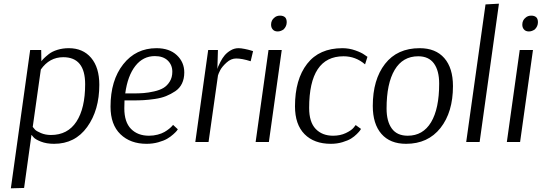

<svg xmlns="http://www.w3.org/2000/svg" viewBox="-20 -772 2945 1044"><path d="M144 -500H204L205 -439Q210 -446 218.5 -454.5Q227 -463 245 -477.5Q263 -492 292 -501Q321 -510 354 -510Q431 -510 475.5 -457.5Q520 -405 520 -311Q520 -173 454 -81.5Q388 10 274 10Q233 10 202.5 -2Q172 -14 162 -26L152 -38H151L111 250L39 252ZM324 -461Q249 -461 202 -394L158 -82Q163 -75 170.5 -67Q178 -59 202.5 -48.5Q227 -38 257 -38Q348 -38 395.5 -110.5Q443 -183 443 -314Q443 -461 324 -461Z M947 -69Q945 -66 941 -60.5Q937 -55 922 -41.5Q907 -28 889 -17.5Q871 -7 841 1.5Q811 10 777 10Q689 10 635 -42Q581 -94 581 -192Q581 -335 650 -422.5Q719 -510 831 -510Q901 -510 941.5 -472Q982 -434 982 -378Q982 -344 969.5 -318Q957 -292 933 -276Q909 -260 883 -249.5Q857 -239 822.5 -234Q788 -229 761.5 -227.5Q735 -226 702 -226H657Q656 -212 656 -183Q656 -108 692.5 -71Q729 -34 790 -34Q815 -34 837.5 -40Q860 -46 874.5 -54.5Q889 -63 900 -72Q911 -81 916 -87L921 -93ZM822 -467Q758 -467 716 -413.5Q674 -360 661 -264H704Q736 -264 761.5 -266Q787 -268 818 -275Q849 -282 869 -294Q889 -306 903 -328.5Q917 -351 917 -382Q917 -419 892 -443Q867 -467 822 -467Z M1343 -439Q1296 -454 1264 -454Q1236 -454 1211.5 -431.5Q1187 -409 1177.5 -390.5Q1168 -372 1165 -361V-360L1114 0H1042L1112 -500H1165L1162 -397Q1163 -402 1166 -409.5Q1169 -417 1179 -436.5Q1189 -456 1201.5 -471Q1214 -486 1234 -498Q1254 -510 1277 -510Q1290 -510 1310 -506Q1330 -502 1343 -498L1356 -494Z M1472 -676Q1484 -687 1503 -687Q1521 -687 1531 -677Q1539 -668 1539 -651Q1539 -629 1522 -612Q1506 -601 1490 -601Q1472 -601 1463 -612Q1454 -622 1454 -638Q1454 -662 1472 -676ZM1442 0H1370L1440 -500H1512Z M1965 -422Q1914 -466 1848 -466Q1661 -466 1661 -185Q1661 -108 1696.5 -71Q1732 -34 1791 -34Q1830 -34 1860.5 -48.5Q1891 -63 1903 -78L1914 -92L1943 -71Q1941 -68 1937.5 -62.5Q1934 -57 1920 -43Q1906 -29 1889 -18.5Q1872 -8 1842.5 1Q1813 10 1779 10Q1688 10 1636 -42.5Q1584 -95 1584 -194Q1584 -340 1650 -425Q1716 -510 1842 -510Q1878 -510 1912 -498Q1946 -486 1962 -474L1978 -463Z M2443 -304Q2443 -162 2375 -76Q2307 10 2188 10Q2101 10 2054 -44Q2007 -98 2007 -196Q2007 -339 2073.5 -424.5Q2140 -510 2262 -510Q2349 -510 2396 -456Q2443 -402 2443 -304ZM2254 -466Q2170 -466 2126 -392Q2082 -318 2082 -182Q2082 -112 2110.5 -73Q2139 -34 2197 -34Q2280 -34 2324 -107.5Q2368 -181 2368 -317Q2368 -388 2339.5 -427Q2311 -466 2254 -466Z M2588 0H2515L2620 -748L2693 -752Z M2838 -676Q2850 -687 2869 -687Q2887 -687 2897 -677Q2905 -668 2905 -651Q2905 -629 2888 -612Q2872 -601 2856 -601Q2838 -601 2829 -612Q2820 -622 2820 -638Q2820 -662 2838 -676ZM2808 0H2736L2806 -500H2878Z"/></svg>

Font: Arsenal
Style: Italic
Weight: 400
Italic angle: -9.10001°
Designer: Andrij Shevchenko
Foundry: Stairsfor
Version: Version 2.001;PS 002.001;hotconv 1.0.88;makeotf.lib2.5.64775